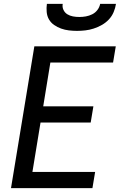

<svg xmlns="http://www.w3.org/2000/svg" viewBox="-20 -975 640 995"><path d="M37 0 158 -735H580L566 -651H241L204 -424H464L450 -340H190L148 -84H473L459 0ZM379 -815Q358 -815 337 -817.5Q316 -820 296.5 -827Q277 -834 260.5 -845.5Q244 -857 234 -874Q224 -891 222 -912.5Q220 -934 223 -955H305Q302 -938 309 -923.5Q316 -909 329 -901Q342 -893 358 -890Q374 -887 391 -887Q408 -887 425 -890Q442 -893 458 -901Q474 -909 485 -923.5Q496 -938 499 -955H581Q578 -934 569 -912.5Q560 -891 544 -874Q528 -857 507.5 -845.5Q487 -834 465.5 -827Q444 -820 422 -817.5Q400 -815 379 -815Z"/></svg>

Font: Iosevka Aile Medium Oblique
Style: Regular
Weight: 500
Italic angle: -9°
Designer: Belleve Invis
Foundry: Belleve Invis
Version: Version 31.1.0; ttfautohint (v1.8.4)